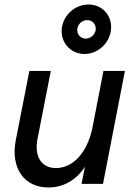

<svg xmlns="http://www.w3.org/2000/svg" viewBox="-20 -814 595 850"><path d="M194 16C262 16 319 -18 356 -76L341 0H436L533 -500H438L388 -242C364 -137 303 -70 228 -70C163 -70 131 -121 146 -199L205 -500H110L50 -194C26 -71 86 16 194 16ZM354 -575C418 -575 472 -630 472 -694C472 -751 429 -794 372 -794C307 -794 253 -740 253 -676C253 -619 297 -575 354 -575ZM360 -643C338 -643 322 -660 322 -681C322 -705 342 -725 366 -725C387 -725 404 -709 404 -687C404 -664 383 -643 360 -643Z"/></svg>

Font: Uncut Sans Medium Italic
Style: Regular
Weight: 500
Italic angle: -11°
Designer: Kasper Nordkvist
Foundry: UNCUT.wtf
Version: Version 1.304;Glyphs 3.2 (3246)